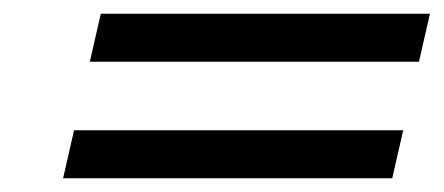

<svg xmlns="http://www.w3.org/2000/svg" viewBox="-20 -375 647 280"><path d="M127 -355H607L591 -285H111ZM88 -185H568L552 -115H72Z"/></svg>

Font: Miedinger
Style: Italic
Weight: 400
Italic angle: -13°
Version: Version 001.000